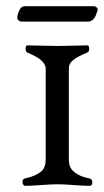

<svg xmlns="http://www.w3.org/2000/svg" viewBox="-20 -599 337 622"><path d="M60 -579H283Q289 -579 293.5 -574.5Q298 -570 296 -565Q292 -553 289.5 -547Q287 -541 280.5 -535Q274 -529 265 -529H50Q45 -529 40.5 -532.5Q36 -536 36 -541Q36 -551 42.5 -565Q49 -579 60 -579ZM203 -377V-82Q203 -58 217 -45Q236 -27 270 -21Q279 -19 279 -8Q279 3 270 3Q250 3 219 0.5Q188 -2 168 -2Q147 -2 113.5 0.5Q80 3 61 3Q57 3 54.5 -2.5Q52 -8 53.5 -14Q55 -20 61 -21Q96 -28 115 -45Q128 -57 128 -82V-377Q128 -391 112 -405Q99 -416 68 -429Q65 -430 63.5 -436Q62 -442 63.5 -447Q65 -452 68 -452Q90 -452 119.5 -451Q149 -450 168 -450Q186 -450 214 -451Q242 -452 263 -452Q269 -452 269 -441.5Q269 -431 263 -429Q229 -415 217 -404Q203 -394 203 -377Z"/></svg>

Font: EB Garamond
Style: SC
Weight: 400
Version: Version 000.010